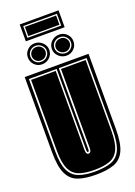

<svg xmlns="http://www.w3.org/2000/svg" viewBox="-163 -920 701 995"><g transform="rotate(-20 188.0 -422.5)"><path d="M188 11Q127 11 88.5 -3Q50 -17 31 -57.5Q12 -98 12 -176V-591H364V-176Q364 -98 345 -57.5Q326 -17 287 -3Q248 11 188 11ZM188 -6Q243 -6 278 -19Q313 -32 330 -68.5Q347 -105 347 -176V-574H194V-127Q194 -114 188 -114Q182 -114 182 -127V-574H29V-176Q29 -106 46 -69.5Q63 -33 98.5 -19.5Q134 -6 188 -6ZM188 -15Q138 -15 104.5 -27Q71 -39 54.5 -74Q38 -109 38 -176V-566H174V-129Q174 -105 188 -105Q203 -105 203 -129V-566H339V-176Q339 -109 322.5 -74Q306 -39 272.5 -27Q239 -15 188 -15ZM120 -622Q96 -622 79 -639Q62 -656 62 -681Q62 -704 79 -721Q96 -738 120 -738Q144 -738 162 -721Q180 -704 180 -681Q180 -656 162.5 -639Q145 -622 120 -622ZM255 -621Q230 -621 212 -638Q194 -655 194 -679Q194 -704 212 -720.5Q230 -737 255 -737Q279 -737 296 -720Q313 -703 313 -679Q313 -655 296 -638Q279 -621 255 -621ZM120 -636Q140 -636 153 -649Q166 -662 166 -681Q166 -698 152.5 -711Q139 -724 120 -724Q102 -724 89 -711.5Q76 -699 76 -681Q76 -662 88.5 -649Q101 -636 120 -636ZM255 -635Q273 -635 286 -648Q299 -661 299 -679Q299 -697 286 -710Q273 -723 255 -723Q235 -723 221.5 -710.5Q208 -698 208 -679Q208 -660 222 -647.5Q236 -635 255 -635ZM120 -643Q104 -643 93.5 -654Q83 -665 83 -681Q83 -695 93.5 -706Q104 -717 120 -717Q137 -717 148 -706Q159 -695 159 -681Q159 -665 148 -654Q137 -643 120 -643ZM255 -642Q238 -642 226.5 -653Q215 -664 215 -679Q215 -694 226 -705Q237 -716 255 -716Q271 -716 281.5 -705Q292 -694 292 -679Q292 -664 281 -653Q270 -642 255 -642ZM81 -763V-856H295V-763ZM95 -777H281V-842H95ZM102 -784V-835H274V-784Z"/></g></svg>

Font: Alumni Sans Collegiate One
Style: Regular
Weight: 400
Designer: Robert E. Leuschke
Foundry: Robert E. Leuschke
Version: Version 1.100